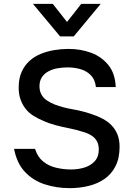

<svg xmlns="http://www.w3.org/2000/svg" viewBox="-20 -969 695 997"><path d="M342 8Q273 8 212 -12Q151 -32 109 -77Q67 -122 53 -196H162Q175 -154 204 -130.5Q233 -107 271.5 -98Q310 -89 349 -89Q386 -89 418.5 -99Q451 -109 472 -132Q493 -155 493 -192Q493 -220 482 -238Q471 -256 451.5 -267.5Q432 -279 405 -286Q374 -296 338.5 -303Q303 -310 268.5 -319Q234 -328 204 -342Q179 -352 155.5 -366.5Q132 -381 115 -401.5Q98 -422 87.5 -450Q77 -478 77 -514Q77 -562 92.5 -596Q108 -630 133.5 -653Q159 -676 192.5 -689.5Q226 -703 263 -709Q300 -715 335 -715Q399 -715 453 -695Q507 -675 542.5 -631.5Q578 -588 581 -517H478Q474 -555 452.5 -577.5Q431 -600 399 -609.5Q367 -619 331 -619Q305 -619 279 -614.5Q253 -610 231.5 -598.5Q210 -587 197.5 -568Q185 -549 185 -521Q185 -497 195 -478.5Q205 -460 223.5 -447.5Q242 -435 265 -426Q307 -410 357 -401.5Q407 -393 451 -378Q483 -368 511 -353.5Q539 -339 559 -318.5Q579 -298 590 -270.5Q601 -243 601 -207Q601 -148 580 -106.5Q559 -65 523 -40Q487 -15 440 -3.5Q393 8 342 8ZM292 -780 151 -949H254L328 -855L402 -949H503L363 -780Z"/></svg>

Font: Onest Medium
Style: Regular
Weight: 500
Designer: Dmitri Voloshin, Andrey Kudryavtsev
Foundry: Dmitri Voloshin, Andrey Kudryavtsev
Version: Version 1.000;gftools[0.9.33]